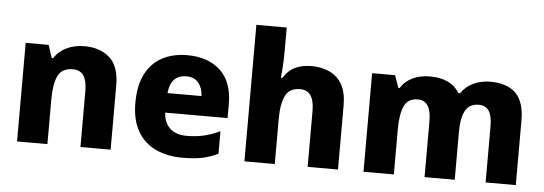

<svg xmlns="http://www.w3.org/2000/svg" viewBox="-50 -1000 3018 1065"><g transform="rotate(5 1459.5 -468.0)"><path d="M399 -652Q486 -652 539.5 -604.5Q593 -557 593 -451V-93H425V-404Q425 -461 406 -490Q387 -519 346 -519Q285 -519 263 -473.5Q241 -428 241 -343V-93H72V-642H200L223 -571H231Q257 -611 301 -631.5Q345 -652 399 -652Z M972 -652Q1088 -652 1156 -588.5Q1224 -525 1224 -402V-324H877Q879 -270 912 -238Q945 -206 1006 -206Q1058 -206 1101.5 -216Q1145 -226 1191 -248V-123Q1150 -102 1104.5 -92.5Q1059 -83 992 -83Q909 -83 844.5 -113Q780 -143 743.5 -205.5Q707 -268 707 -364Q707 -461 740 -525Q773 -589 832.5 -620.5Q892 -652 972 -652ZM975 -535Q936 -535 910.5 -510.5Q885 -486 880 -433H1069Q1068 -476 1045 -505.5Q1022 -535 975 -535Z M1507 -720Q1507 -670 1504 -630.5Q1501 -591 1499 -573H1508Q1534 -616 1573.5 -634Q1613 -652 1663 -652Q1720 -652 1764.5 -631Q1809 -610 1834 -566Q1859 -522 1859 -451V-93H1690V-404Q1690 -519 1612 -519Q1552 -519 1529.5 -473.5Q1507 -428 1507 -344V-93H1338V-853H1507Z M2658 -652Q2752 -652 2800.5 -604.5Q2849 -557 2849 -451V-93H2681V-404Q2681 -464 2662.5 -491.5Q2644 -519 2606 -519Q2553 -519 2531 -477.5Q2509 -436 2509 -360V-93H2341V-404Q2341 -519 2267 -519Q2211 -519 2190.5 -473.5Q2170 -428 2170 -343V-93H2001V-642H2129L2153 -573H2160Q2183 -611 2225.5 -631.5Q2268 -652 2322 -652Q2440 -652 2487 -574H2497Q2523 -613 2566 -632.5Q2609 -652 2658 -652Z"/></g></svg>

Font: Noto Sans Telugu UI ExtraBold
Style: Regular
Weight: 800
Designer: Jelle Bosma - Monotype Design Team
Foundry: Monotype Imaging Inc.
Version: Version 2.005; ttfautohint (v1.8.4.7-5d5b)